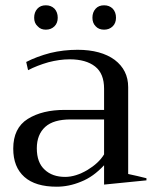

<svg xmlns="http://www.w3.org/2000/svg" viewBox="-20 -695 578 725"><path d="M122 -596C130 -587 140 -583 153 -583C166 -583 177 -587 186 -596C194 -604 198 -615 198 -628C198 -642 194 -653 186 -662C177 -671 166 -675 153 -675C140 -675 129 -671 121 -662C113 -653 109 -642 109 -628C109 -615 113 -604 122 -596ZM341 -596C349 -587 360 -583 373 -583C386 -583 397 -587 406 -596C414 -604 418 -615 418 -628C418 -642 414 -653 406 -662C397 -671 386 -675 373 -675C360 -675 349 -671 341 -662C333 -653 329 -642 329 -628C329 -615 333 -604 341 -596ZM72 -27C100 -2 141 10 194 10C224 10 255 4 286 -9C317 -21 346 -42 373 -71C373 -71 373 2 373 2C373 2 533 -14 533 -14C533 -14 533 -22 533 -22C510 -28 487 -33 464 -38C464 -38 464 -366 464 -366C464 -409 447 -443 413 -469C379 -494 332 -507 273 -507C238 -507 203 -503 170 -495C136 -486 106 -475 79 -461C79 -461 86 -430 86 -430C109 -442 135 -452 163 -460C190 -467 217 -471 243 -471C284 -471 316 -462 339 -444C362 -426 373 -398 373 -360C373 -360 373 -280 373 -280C373 -280 225 -280 225 -280C168 -280 122 -269 85 -246C48 -223 30 -185 30 -134C30 -87 44 -52 72 -27ZM310 -53C281 -36 253 -27 226 -27C194 -27 168 -36 149 -54C129 -72 119 -99 119 -135C119 -170 130 -197 151 -216C172 -235 204 -244 247 -244C247 -244 373 -244 373 -244C373 -244 373 -112 373 -112C359 -89 338 -70 310 -53Z"/></svg>

Font: BUSH 25 TRIRONG
Style: Regular
Weight: 400
Designer: Katatrad Team
Foundry: CadsonDemak